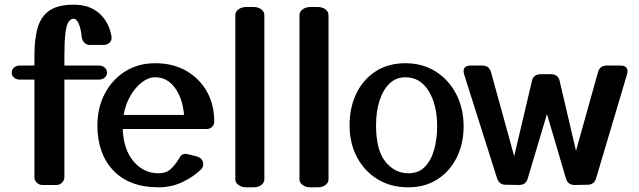

<svg xmlns="http://www.w3.org/2000/svg" viewBox="-20 -790 2730 820"><path d="M255 -34Q255 -20 245 -10Q235 0 221 0H161Q147 0 137 -10Q127 -20 127 -34V-450H64Q50 -450 40 -458.5Q30 -467 30 -480Q30 -493 40 -501.5Q50 -510 64 -510H127V-552Q127 -627 142 -675Q157 -723 193.5 -746.5Q230 -770 295 -770Q363 -770 404.5 -732.5Q446 -695 456 -635Q459 -619 448.5 -608.5Q438 -598 422 -598H363Q350 -598 340.5 -607.5Q331 -617 329 -631Q326 -666 316.5 -688Q307 -710 295 -710Q282 -710 273 -697Q264 -684 259.5 -649.5Q255 -615 255 -552V-510H403Q417 -510 427 -501.5Q437 -493 437 -480Q437 -467 427 -458.5Q417 -450 403 -450H255Z M839 -67Q808 -36 760.5 -13Q713 10 657 10Q533 10 464.5 -61.5Q396 -133 396 -254Q396 -330 427.5 -390Q459 -450 514.5 -485Q570 -520 643 -520Q718 -520 774.5 -488Q831 -456 863 -400Q895 -344 895 -271Q895 -257 885.5 -248Q876 -239 862 -239H504Q508 -150 551 -100Q594 -50 657 -50Q689 -50 708 -67Q727 -84 746 -115Q757 -137 780 -132L817 -123Q848 -115 848 -88Q848 -76 839 -67ZM643 -460Q614 -460 586 -438.5Q558 -417 537 -381Q516 -345 508 -299H766Q760 -370 727 -415Q694 -460 643 -460Z M985 -726Q985 -740 998.5 -750Q1012 -760 1031 -760H1064Q1083 -760 1096 -750Q1109 -740 1109 -726V-24Q1109 -10 1096 0Q1083 10 1064 10H1031Q1012 10 998.5 0Q985 -10 985 -24Z M1259 -726Q1259 -740 1272.5 -750Q1286 -760 1305 -760H1338Q1357 -760 1370 -750Q1383 -740 1383 -726V-24Q1383 -10 1370 0Q1357 10 1338 10H1305Q1286 10 1272.5 0Q1259 -10 1259 -24Z M1711 -520Q1785 -520 1841 -484.5Q1897 -449 1928.5 -388Q1960 -327 1960 -250Q1960 -176 1930.5 -117Q1901 -58 1848 -24Q1795 10 1724 10Q1649 10 1592.5 -24.5Q1536 -59 1504.5 -119Q1473 -179 1473 -255Q1473 -332 1502.5 -392Q1532 -452 1585.5 -486Q1639 -520 1711 -520ZM1711 -460Q1672 -460 1644 -433.5Q1616 -407 1601 -360.5Q1586 -314 1586 -255Q1586 -149 1626 -99.5Q1666 -50 1724 -50Q1769 -50 1796 -79Q1823 -108 1835 -154Q1847 -200 1847 -250Q1847 -342 1811 -401Q1775 -460 1711 -460Z M2534 -482Q2542 -510 2571 -510H2630Q2660 -510 2660 -485Q2660 -482 2659.5 -479Q2659 -476 2658 -473L2526 -29Q2518 -1 2489 -1L2434 0Q2405 0 2397 -28L2316 -303L2234 -28Q2226 0 2197 0L2140 -1Q2112 -1 2103 -28L1962 -473Q1961 -477 1960.5 -480Q1960 -483 1960 -486Q1960 -510 1990 -510H2040Q2069 -510 2077 -482L2176 -123L2252 -445Q2259 -473 2288 -473H2334Q2363 -473 2370 -445L2440 -146Z"/></svg>

Font: Yusei Magic
Style: Regular
Weight: 400
Designer: Tanukizamurai
Foundry: Yusei Magic Project
Version: Version 1.200